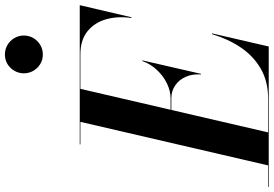

<svg xmlns="http://www.w3.org/2000/svg" viewBox="-228 -904 1087 762"><g transform="rotate(-90 315.0 -523.5)"><path d="M38.5 0 212.5 -750H343.5L169.5 0ZM-46.5 0V-2.5H304.5Q373 -2.5 423.2 -31.8Q473.5 -61 507.2 -111.2Q541 -161.5 560 -225H563L511 0ZM400 -269Q402.5 -302.5 390.8 -329.2Q379 -356 356.5 -371.2Q334 -386.5 305.5 -386.5H237.5V-389.5H305.5Q334 -389.5 363.5 -403.5Q393 -417.5 417.2 -443Q441.5 -468.5 453.5 -502H456L402.5 -269ZM624 -545Q632 -598.5 619.2 -644.5Q606.5 -690.5 571.8 -719Q537 -747.5 478.5 -747.5H122.5V-750H675L627 -545ZM479 -896.5Q458 -896.5 441.2 -906.8Q424.5 -917 414.5 -934.2Q404.5 -951.5 404.5 -972Q404.5 -992 414.5 -1009.2Q424.5 -1026.5 441.2 -1036.8Q458 -1047 479 -1047Q500 -1047 517.2 -1036.8Q534.5 -1026.5 544.5 -1009.2Q554.5 -992 554.5 -972Q554.5 -951.5 544.5 -934.2Q534.5 -917 517.2 -906.8Q500 -896.5 479 -896.5Z"/></g></svg>

Font: Bodoni Moda 72pt SemiBold
Style: Italic
Weight: 600
Italic angle: -13°
Designer: Owen Earl
Foundry: indestructible type
Version: Version 2.004